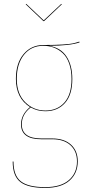

<svg xmlns="http://www.w3.org/2000/svg" viewBox="-20 -754 439 967"><path d="M288.6 -734.4 291.5 -732.4 201.7 -647.5H198.7L109.4 -732.4L112.3 -734.4L200.2 -651.4ZM379.4 -544.4 380.9 -540.5Q332 -523.4 227.1 -523.4Q286.1 -513.7 315.2 -469.2Q344.2 -424.8 344.2 -356Q344.2 -276.9 307.4 -235.4Q270.5 -193.8 208.5 -193.8Q168 -193.8 134.8 -212.9Q89.8 -178.2 89.8 -127.9Q89.8 -56.6 188 -56.6H242.7Q303.7 -56.6 337.6 -25.4Q371.6 5.9 371.6 58.6Q371.6 119.1 329.8 155.8Q288.1 192.4 207 192.4Q120.6 192.4 82.3 162.4Q43.9 132.3 43.9 59.6H47.9Q47.9 130.4 85.2 159.4Q122.6 188.5 207 188.5Q286.1 188.5 326.9 153.1Q367.7 117.7 367.7 59.1Q367.7 7.3 334.7 -22.7Q301.8 -52.7 242.7 -52.7H188Q85.9 -52.7 85.9 -127.9Q85.9 -177.7 131.3 -214.8Q60.1 -259.3 60.1 -356.9Q60.1 -435.5 98.6 -481.4Q137.2 -527.3 198.2 -527.3Q258.8 -527.3 295.7 -529.8Q332.5 -532.2 346.2 -535.2Q359.9 -538.1 379.4 -544.4ZM198.2 -523.4Q137.2 -523.4 100.8 -478Q64.5 -432.6 64.5 -356.9Q64.5 -281.7 106.7 -239.5Q148.9 -197.3 208.5 -197.3Q268.6 -197.3 304.4 -237.8Q340.3 -278.3 340.3 -356Q340.3 -399.9 328.6 -433.3Q316.9 -466.8 296.4 -485.8Q275.9 -504.9 251.2 -514.2Q226.6 -523.4 198.2 -523.4Z"/></svg>

Font: Fira Sans Compressed Four
Style: Regular
Weight: 100
Width: 1
Designer: Carrois Corporate & Edenspiekermann AG
Foundry: Carrois Corporate GbR & Edenspiekermann AG
Version: Version 4.203;PS 004.203;hotconv 1.0.88;makeotf.lib2.5.64775